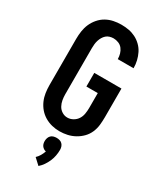

<svg xmlns="http://www.w3.org/2000/svg" viewBox="-243 -828 987 1169"><g transform="rotate(30 250.0 -244.0)"><path d="M243 8Q216 8 189.5 1.5Q163 -5 139.5 -19Q116 -33 98.5 -53.5Q81 -74 70 -99Q59 -124 55 -151Q51 -178 51 -205V-530Q51 -557 55 -584.5Q59 -612 70 -637Q81 -662 99.5 -683.5Q118 -705 142 -718.5Q166 -732 193 -737.5Q220 -743 247 -743Q273 -743 298.5 -738.5Q324 -734 347 -722.5Q370 -711 389 -692.5Q408 -674 419.5 -651Q431 -628 437 -602.5Q443 -577 443 -551Q443 -551 443 -551Q443 -551 443 -550H332Q332 -551 332 -551Q332 -551 332 -551Q332 -569 327 -586.5Q322 -604 311 -618.5Q300 -633 282.5 -640Q265 -647 247 -647Q234 -647 220.5 -643Q207 -639 197 -630Q187 -621 180 -609Q173 -597 169 -584Q165 -571 163.5 -557.5Q162 -544 162 -530V-205Q162 -185 165.5 -165Q169 -145 178.5 -127.5Q188 -110 205.5 -99Q223 -88 243 -88Q264 -88 282.5 -98.5Q301 -109 312 -126Q323 -143 326.5 -164Q330 -185 330 -205V-310H250V-406H441V-205Q441 -177 438 -149.5Q435 -122 424 -96.5Q413 -71 393.5 -51Q374 -31 349.5 -17.5Q325 -4 298 2Q271 8 243 8ZM239 255 197 216Q210 204 219 188.5Q228 173 234 156Q225 154 217.5 149Q210 144 205 137Q200 130 198 121.5Q196 113 196 104Q196 93 199.5 82.5Q203 72 210.5 64.5Q218 57 228.5 54Q239 51 250 51Q261 51 271.5 54Q282 57 289.5 64.5Q297 72 300.5 82.5Q304 93 304 104Q304 125 300 146Q296 167 287.5 186.5Q279 206 267 223.5Q255 241 239 255Z"/></g></svg>

Font: Iosevka SS08 Regular
Style: Bold
Weight: 700
Monospace: yes
Designer: Belleve Invis
Foundry: Belleve Invis
Version: Version 16.3.4; ttfautohint (v1.8.4)